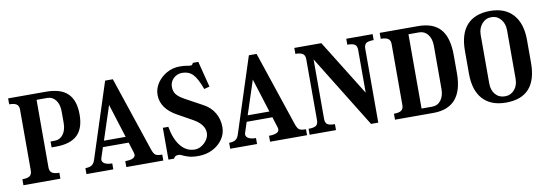

<svg xmlns="http://www.w3.org/2000/svg" viewBox="-48 -860 3352 1176"><g transform="rotate(-10 1628.0 -271.5)"><path d="M24 -37Q56 -37 70 -47Q84 -57 84 -80V-460Q84 -483 70 -493Q56 -503 24 -503V-540H260Q351 -540 394.5 -497.5Q438 -455 438 -367Q438 -281 394.5 -239.5Q351 -198 260 -198H234V-235H260Q293 -235 313 -262Q333 -289 333 -333V-404Q333 -448 313 -474.5Q293 -501 260 -501H194V-80Q194 -57 208 -47Q222 -37 254 -37V0H24Z M523 -81Q516 -61 532.5 -49Q549 -37 583 -37V0H416V-37Q443 -37 457 -47Q471 -57 478 -81L628 -544H676L832 -79Q841 -53 852 -45Q863 -37 894 -37V0H664V-37Q738 -37 725 -78L704 -145H544ZM557 -183H692L626 -393Z M1091 -550Q1121 -550 1137.5 -546.5Q1154 -543 1162.5 -544Q1171 -545 1176 -558H1210L1251 -397L1217 -388Q1192 -457 1166.5 -483Q1141 -509 1100 -509Q1069 -509 1046.5 -487.5Q1024 -466 1024 -435Q1024 -407 1038 -388.5Q1052 -370 1088 -350L1196 -291Q1239 -268 1262.5 -228.5Q1286 -189 1286 -139Q1286 -98 1262.5 -64Q1239 -30 1199.5 -10Q1160 10 1111 10Q1074 10 1051 3Q1028 -4 1014.5 -11Q1001 -18 991 -18Q968 -18 961 0H926V-198H960Q974 -119 1009.5 -76Q1045 -33 1096 -33Q1119 -33 1139.5 -46Q1160 -59 1173 -79Q1186 -99 1186 -121Q1186 -174 1116 -213L1028 -262Q929 -316 929 -402Q929 -441 952 -475Q975 -509 1012 -529.5Q1049 -550 1091 -550Z M1417 -81Q1410 -61 1426.5 -49Q1443 -37 1477 -37V0H1310V-37Q1337 -37 1351 -47Q1365 -57 1372 -81L1522 -544H1570L1726 -79Q1735 -53 1746 -45Q1757 -37 1788 -37V0H1558V-37Q1632 -37 1619 -78L1598 -145H1438ZM1451 -183H1586L1520 -393Z M1864 -80V-460Q1864 -483 1850 -493Q1836 -503 1804 -503V-540H1972L2187 -194V-460Q2187 -484 2174 -493.5Q2161 -503 2127 -503V-540H2291V-503Q2257 -503 2244 -493.5Q2231 -484 2231 -460V0H2186L1908 -450V-80Q1908 -56 1921 -46.5Q1934 -37 1968 -37V0H1804V-37Q1838 -37 1851 -46.5Q1864 -56 1864 -80Z M2335 -37Q2367 -37 2381 -47Q2395 -57 2395 -80V-460Q2395 -483 2381 -493Q2367 -503 2335 -503V-540H2573Q2668 -540 2713 -488Q2758 -436 2758 -326V-214Q2758 0 2573 0H2335ZM2573 -501H2507V-39H2573Q2607 -39 2627.5 -65.5Q2648 -92 2648 -136V-404Q2648 -448 2627.5 -474.5Q2607 -501 2573 -501Z M3024 -555Q3116 -555 3166 -499Q3216 -443 3216 -341V-199Q3216 15 3024 15Q2930 15 2880 -40Q2830 -95 2830 -199V-341Q2830 -447 2879.5 -501Q2929 -555 3024 -555ZM3024 -24Q3060 -24 3083 -50.5Q3106 -77 3106 -119V-420Q3106 -462 3083 -489Q3060 -516 3024 -516Q2989 -516 2965.5 -488.5Q2942 -461 2942 -420V-119Q2942 -76 2964.5 -50Q2987 -24 3024 -24Z"/></g></svg>

Font: Girassol
Style: Regular
Weight: 400
Width: 3
Designer: Liam Spradlin
Version: Version 1.004